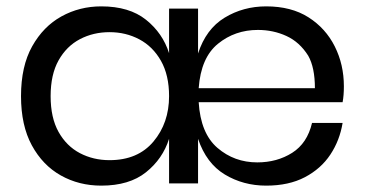

<svg xmlns="http://www.w3.org/2000/svg" viewBox="-20 -576 1146 603"><path d="M816 7Q744 7 686 -28Q628 -63 602 -140V0H511V-140Q491 -77 438.5 -35Q386 7 298 7Q228 7 171 -25Q114 -57 80 -119.5Q46 -182 46 -274Q46 -368 81 -430.5Q116 -493 173 -524.5Q230 -556 298 -556Q386 -556 438.5 -514Q491 -472 511 -409V-549H602V-408Q627 -485 685.5 -520.5Q744 -556 816 -556Q895 -556 949 -521.5Q1003 -487 1031.5 -430Q1060 -373 1060 -305Q1060 -276 1056 -255H604Q610 -157 663 -111.5Q716 -66 788 -66Q850 -66 897.5 -96Q945 -126 960 -190H1056Q1047 -135 1017.5 -90.5Q988 -46 937.5 -19.5Q887 7 816 7ZM969 -299Q969 -364 948 -401Q921 -444 879.5 -463Q838 -482 790 -482Q718 -482 664.5 -438.5Q611 -395 604 -299ZM324 -73Q413 -73 462 -131.5Q511 -190 511 -274Q511 -340 485.5 -385Q460 -430 417.5 -452.5Q375 -475 324 -475Q273 -475 231 -453Q189 -431 164 -386.5Q139 -342 139 -274Q139 -206 164 -161.5Q189 -117 231 -95Q273 -73 324 -73Z"/></svg>

Font: Ulagadi Sans
Style: Regular
Weight: 400
Designer: Ninad Kale (Devanagari), Jonny Pinhorn (Latin)
Foundry: Indian Type Foundry
Version: Version 3.01;March 29, 2020;FontCreator 12.0.0.2522 64-bit; 